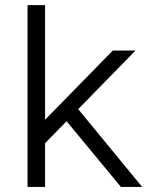

<svg xmlns="http://www.w3.org/2000/svg" viewBox="-20 -739 582 759"><path d="M88.9 0V-718.8H158.2V-265.6L425.8 -539.1H515.6L289.1 -307.6L542 0H458L243.2 -259.8L158.2 -172.9V0Z"/></svg>

Font: Min Sans Light
Style: Regular
Weight: 300
Designer: Jinseong-Kim, NotoSansCJK, Nunito
Foundry: Jinseong-Kim
Version: Version 1.400;Glyphs 3.1.2 (3151)